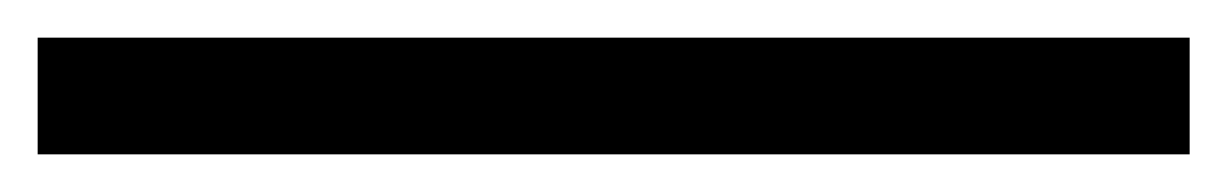

<svg xmlns="http://www.w3.org/2000/svg" viewBox="-26 -2 652 102"><path d="M-6 80V18H606V80Z"/></svg>

Font: Noto Serif KR ExtraLight ExtraBold
Style: Regular
Weight: 800
Version: Version 2.003-H1;hotconv 1.1.1;makeotfexe 2.6.0